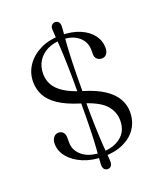

<svg xmlns="http://www.w3.org/2000/svg" viewBox="-153 -869 867 1034"><g transform="rotate(-20 281.0 -352.5)"><path d="M291.5 -695.5Q355 -695.5 400.5 -676.2Q446 -657 471 -624Q496 -591 496 -549.5Q496 -527.5 485.5 -515Q475 -502.5 459.5 -502.5Q442 -502.5 431 -512.8Q420 -523 420 -539.5V-566Q420 -611.5 384.8 -641.5Q349.5 -671.5 288 -671.5Q241 -671.5 205.8 -653.8Q170.5 -636 151.2 -604.8Q132 -573.5 132 -532.5Q132 -498.5 147.8 -469.5Q163.5 -440.5 200.8 -416.2Q238 -392 303 -372.5Q375.5 -350.5 419.2 -320.8Q463 -291 482.5 -255.5Q502 -220 502 -181Q502 -128.5 476 -88.5Q450 -48.5 401.2 -25.8Q352.5 -3 285 -3Q220.5 -3 170 -24.2Q119.5 -45.5 90.5 -80.5Q61.5 -115.5 61.5 -157.5Q61.5 -179.5 72.5 -193.5Q83.5 -207.5 101 -207.5Q117 -207.5 127 -196.5Q137 -185.5 137 -166.5V-137.5Q137 -91 176.2 -59.8Q215.5 -28.5 285 -28.5Q353 -28.5 394.8 -61.8Q436.5 -95 436.5 -155Q436.5 -207.5 399.8 -246.8Q363 -286 266 -314.5Q191.5 -337.5 147.8 -367Q104 -396.5 85.2 -432.5Q66.5 -468.5 66.5 -510.5Q66.5 -561.5 94.8 -603.5Q123 -645.5 173.5 -670.5Q224 -695.5 291.5 -695.5ZM299 -356.5H273Q273.5 -464 271.5 -533Q269.5 -602 267 -642.8Q264.5 -683.5 262.5 -706Q260.5 -728.5 260.5 -742.5Q260.5 -757.5 268.5 -765.2Q276.5 -773 287.5 -773Q298.5 -773 306.2 -765.2Q314 -757.5 314 -742Q314 -728 311.8 -706Q309.5 -684 306.5 -643Q303.5 -602 301.2 -533Q299 -464 299 -356.5ZM270.5 -338.5H296.5Q296.5 -235.5 298.8 -169Q301 -102.5 303.8 -62.8Q306.5 -23 308.8 -1Q311 21 311 35Q311 51.5 303.5 59.8Q296 68 284 68Q273 68 265.2 59.8Q257.5 51.5 257.5 34.5Q257.5 20 259.5 -1.8Q261.5 -23.5 264.2 -63.2Q267 -103 268.8 -169.2Q270.5 -235.5 270.5 -338.5Z"/></g></svg>

Font: Fraunces 48pt Soft Wonky Light
Style: Regular
Weight: 300
Version: Version 1.000;[b76b70a41]